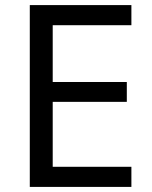

<svg xmlns="http://www.w3.org/2000/svg" viewBox="-20 -734 596 754"><path d="M496 0H97V-714H496V-635H187V-412H478V-334H187V-79H496Z"/></svg>

Font: Noto Sans Bamum
Style: Regular
Weight: 400
Designer: Monotype Design Team
Foundry: Monotype Imaging Inc.
Version: Version 2.001